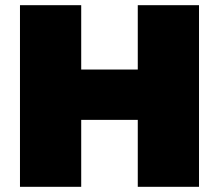

<svg xmlns="http://www.w3.org/2000/svg" viewBox="-20 -720 844 740"><path d="M747 -700V0H511V-258H293V0H57V-700H293V-452H511V-700Z"/></svg>

Font: Montserrat Alternates Black
Style: Regular
Weight: 900
Designer: Julieta Ulanovsky
Foundry: Julieta Ulanovsky
Version: Version 7.200